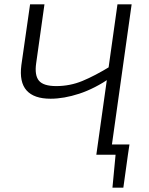

<svg xmlns="http://www.w3.org/2000/svg" viewBox="-20 -710 683 881"><path d="M184 -690 146 -420Q138 -365 158.5 -340Q179 -315 238 -315Q301 -315 358 -338.5Q415 -362 487 -406L490 -355Q414 -303 343.5 -280Q273 -257 212 -257Q136 -257 102 -295Q68 -333 78 -411L118 -690ZM584 -690 487 0H422L519 -690ZM574 -47 567 0H447L453 -47ZM511 -7 567 0 546 151H496Z"/></svg>

Font: Exo 2 Light
Style: Italic
Weight: 300
Italic angle: -8°
Designer: Natanael Gama
Foundry: Natanael Gama
Version: Version 2.010